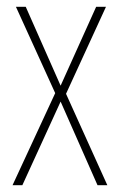

<svg xmlns="http://www.w3.org/2000/svg" viewBox="-20 -613 354 567"><path d="M143 -338 27 -593H56L159 -360L264 -593H293L175 -336L297 -66H268L159 -313L46 -66H17Z"/></svg>

Font: Noto Sans Malayalam UI ExtraCondensed Thin
Style: Regular
Weight: 100
Width: 2
Designer: Jelle Bosma - Monotype Design Team
Foundry: Monotype Imaging Inc.
Version: Version 2.104; ttfautohint (v1.8.4.7-5d5b)